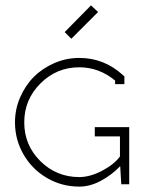

<svg xmlns="http://www.w3.org/2000/svg" viewBox="-20 -690 540 719"><path d="M276.9 -438Q191.9 -438 131.3 -377.4Q70.8 -316.9 70.8 -231.9Q70.8 -146.5 131.1 -86.7Q191.4 -26.9 276.9 -26.9Q316.9 -26.9 361.8 -50.3Q406.7 -73.7 429.2 -104V-179.2H335V-213.9H463.9V0H434.1L430.2 -66.9H429.2Q398.9 -35.2 358.2 -13.2Q317.4 8.8 276.9 8.8Q211.4 8.8 156 -23.4Q100.6 -55.7 68.4 -111.1Q36.1 -166.5 36.1 -231.9Q36.1 -280.8 55.4 -325.4Q74.7 -370.1 106.9 -402.3Q139.2 -434.6 183.8 -453.9Q228.5 -473.1 276.9 -473.1Q369.6 -473.1 439.9 -409.2L445.8 -403.8V-375H411.1V-388.2Q351.1 -438 276.9 -438ZM247.1 -544.9 222.2 -569.8 320.8 -669.9 347.2 -645Z"/></svg>

Font: RawengulkPcs
Style: Regular
Weight: 400
Version: Version 0.92